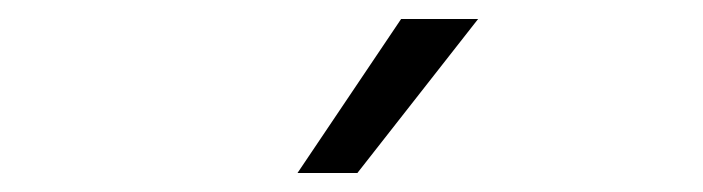

<svg xmlns="http://www.w3.org/2000/svg" viewBox="-20 -860 740 202"><path d="M293 -678 402 -840H483L356 -678Z"/></svg>

Font: Martian Mono ExtraLight
Style: Regular
Weight: 200
Monospace: yes
Designer: Roman Shamin
Foundry: Evil Martians
Version: Version 1.000; ttfautohint (v1.8.4.7-5d5b)